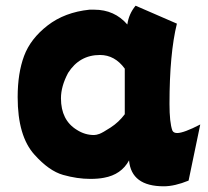

<svg xmlns="http://www.w3.org/2000/svg" viewBox="-20 -578 729 674"><path d="M555 76Q441 76 433 -15Q406 35 345 46Q325 50 297 50Q251 50 201.5 36Q152 22 101 -35Q42 -100 42 -237Q42 -321 64.5 -381.5Q87 -442 147 -488.5Q207 -535 294 -544H311Q382 -544 427 -492Q432 -529 456 -558L601 -495Q575 -390 575 -213Q575 -148 585 -120Q589 -111 602 -111Q625 -111 683 -141L642 56Q593 76 555 76ZM310 -104Q318 -104 329 -108Q340 -112 368.5 -130.5Q397 -149 418 -177V-337Q383 -385 331 -385Q259 -385 219 -322Q194 -275 194 -233Q194 -156 250 -122Q278 -104 310 -104Z"/></svg>

Font: KN Bobohei
Style: Bold
Weight: 700
Designer: Kingnam Type Foundry
Version: Version 1.710;March 18, 2023